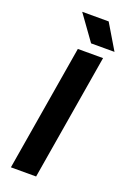

<svg xmlns="http://www.w3.org/2000/svg" viewBox="-168 -946 670 1002"><g transform="rotate(20 167.5 -445.0)"><path d="M150 -700H290L173 0H33ZM105 -890H252L335 -751H205Z"/></g></svg>

Font: Oak Sans
Style: Bold Italic
Weight: 700
Italic angle: -9.5°
Foundry: Erik Kennedy, Walven
Version: Version 1.000